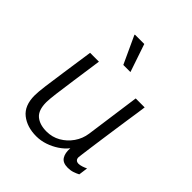

<svg xmlns="http://www.w3.org/2000/svg" viewBox="-207 -885 1030 1030"><g transform="rotate(45 308.5 -370.0)"><path d="M234 10Q164 10 118.5 -26Q73 -62 73 -139Q73 -165 79.5 -215Q86 -265 97 -339.5Q108 -414 122 -511H189Q176 -419 165.5 -346.5Q155 -274 149 -226Q143 -178 143 -158Q143 -97 173 -72Q203 -47 255 -47Q298 -47 334 -67.5Q370 -88 394.5 -123Q419 -158 425 -201L468 -511H536Q534 -495 529.5 -464.5Q525 -434 519 -394.5Q513 -355 507 -312Q501 -269 495 -228Q489 -187 484.5 -152.5Q480 -118 477 -96.5Q474 -75 474 -71Q474 -58 481 -52Q488 -46 498 -46Q509 -46 523 -50.5Q537 -55 549 -61L542 -9Q529 -2 511.5 4Q494 10 473 10Q435 10 420.5 -13Q406 -36 409 -74Q389 -49 361 -30.5Q333 -12 300.5 -1Q268 10 234 10ZM294 -591 222 -747 223 -750H294L348 -591Z"/></g></svg>

Font: Chivo Medium ExtraLight
Style: Italic
Weight: 250
Italic angle: -8.05°
Version: Version 2.002